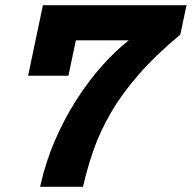

<svg xmlns="http://www.w3.org/2000/svg" viewBox="-20 -718 737 738"><path d="M134 0Q155 -95 192 -180Q229 -265 275.5 -337Q322 -409 373.5 -466.5Q425 -524 475 -563H117L145 -698H697L673 -585Q579 -507 514 -432.5Q449 -358 407 -286Q365 -214 340 -142.5Q315 -71 299 0ZM145 -698H300L243 -427H88Z"/></svg>

Font: Azeret Mono Thin
Style: Bold Italic
Weight: 700
Italic angle: -12°
Version: Version 1.002